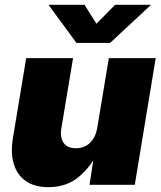

<svg xmlns="http://www.w3.org/2000/svg" viewBox="-20 -772 672 802"><path d="M181.2 9.8Q124 9.8 87.6 -15.9Q51.3 -41.5 37.6 -87.2Q23.9 -132.8 33.7 -193.8L89.4 -529.3H285.2L236.3 -236.3Q230 -197.3 245.8 -175Q261.7 -152.8 297.4 -152.8Q320.8 -152.8 339.1 -162.8Q357.4 -172.9 369.9 -192.6Q382.3 -212.4 386.7 -240.7L434.6 -529.3H630.4L543 0H354L375.5 -141.1H392.1Q359.9 -76.2 309.1 -33.2Q258.3 9.8 181.2 9.8ZM333 -752 382.8 -672.9 460.9 -752H609.9L609.4 -750.5L439.9 -592.8H299.3L183.6 -750.5V-752Z"/></svg>

Font: Inter 24pt Black
Style: Italic
Weight: 900
Italic angle: -9.3988°
Designer: Rasmus Andersson
Foundry: rsms
Version: Version 4.001;git-66647c0bb